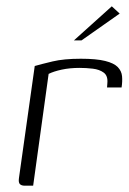

<svg xmlns="http://www.w3.org/2000/svg" viewBox="-20 -588 410 608"><path d="M85 0H58Q48 0 43 -5Q38 -10 40 -24L90 -379Q111 -385 146.5 -393.5Q182 -402 236 -402Q285 -402 313 -395Q341 -388 353 -375.5Q365 -363 366.5 -346.5Q368 -330 365 -311H319L320 -325Q322 -348 308.5 -358Q295 -368 274 -370.5Q253 -373 232 -373Q201 -373 175.5 -367.5Q150 -362 134 -354ZM214 -460 334 -568 359 -545 238 -460Z"/></svg>

Font: Genos Light
Style: Italic
Weight: 300
Italic angle: -8°
Designer: Robert E. Leuschke
Foundry: Robert E. Leuschke
Version: Version 1.010